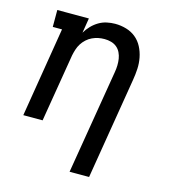

<svg xmlns="http://www.w3.org/2000/svg" viewBox="-110 -627 821 922"><g transform="rotate(15 300.0 -166.5)"><path d="M321 205 407 -313Q410 -330 410.5 -347Q411 -364 408.5 -380Q406 -396 399 -410.5Q392 -425 380 -435Q368 -445 352 -449.5Q336 -454 319 -454Q303 -454 288 -451Q273 -448 258 -441Q243 -434 230.5 -422.5Q218 -411 209.5 -397.5Q201 -384 196 -368.5Q191 -353 188 -338L132 0H36L109 -446H63V-530H220L208 -456Q219 -475 234.5 -491Q250 -507 268.5 -518Q287 -529 308 -533.5Q329 -538 349 -538Q378 -538 405 -530Q432 -522 452.5 -505Q473 -488 485.5 -464Q498 -440 503.5 -412.5Q509 -385 507.5 -356.5Q506 -328 501 -299L418 205Z"/></g></svg>

Font: Iosevka Slab Medium Extended
Style: Italic
Weight: 500
Width: 7
Italic angle: -9°
Monospace: yes
Designer: Belleve Invis
Foundry: Belleve Invis
Version: Version 11.1.0; ttfautohint (v1.8.3)